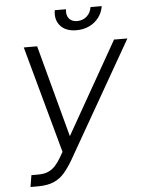

<svg xmlns="http://www.w3.org/2000/svg" viewBox="-61 -957 758 1014"><g transform="rotate(-5 318.5 -449.5)"><path d="M59.1 9.8 69.3 -52.2H106Q137.2 -52.2 158.7 -61.8Q180.2 -71.3 196.3 -88.9Q212.4 -106.4 226.6 -130.9L243.7 -160.6L87.9 -727.5H158.7L289.6 -239.7L566.4 -727.5L637.2 -727.1L284.7 -110.8Q262.7 -73.7 239.5 -46.6Q216.3 -19.5 182.9 -4.9Q149.4 9.8 97.2 9.8ZM373.5 -793.9Q317.9 -793.9 288.8 -825.9Q259.8 -857.9 268.1 -909.2H327.6Q323.2 -878.9 337.6 -860.4Q352.1 -841.8 381.8 -841.8Q411.1 -841.8 432.1 -860.4Q453.1 -878.9 457.5 -909.2H517.1Q511.7 -875 491.7 -848.9Q471.7 -822.8 441.4 -808.3Q411.1 -793.9 373.5 -793.9Z"/></g></svg>

Font: Inter Tight Light
Style: Italic
Weight: 300
Italic angle: -9.39999°
Designer: Rasmus Andersson
Foundry: rsms
Version: Version 3.004